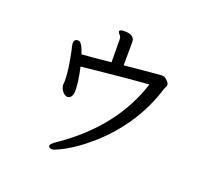

<svg xmlns="http://www.w3.org/2000/svg" viewBox="-137 -935 1275 1173"><g transform="rotate(20 500.0 -348.0)"><path d="M311 67Q288 67 288 50Q288 39 325 14Q635 -198 735 -509Q603 -499 454 -483.5Q305 -468 302 -468Q323 -376 323 -320Q323 -272 292 -266Q274 -266 258.5 -283.5Q243 -301 240 -326L242 -348Q242 -401 231.5 -463Q221 -525 218 -537Q208 -573 208 -586Q208 -613 235 -613Q259 -613 282 -540Q339 -544 471 -557L470 -705Q470 -722 459.5 -732.5Q449 -743 449 -753Q453 -763 482 -763Q548 -763 548 -716L547 -565Q771 -587 788 -587Q808 -587 823.5 -570.5Q839 -554 839 -545Q839 -535 834.5 -528Q830 -521 828 -514Q751 -263 546 -80Q448 6 359 49Q323 67 311 67Z"/></g></svg>

Font: ToneOZ-Pinyin-WenKai-Medium
Style: Medium
Weight: 700
Designer: Fontworks Inc.
Foundry: ToneOZ
Version: Version 0.240331